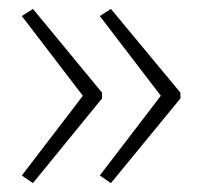

<svg xmlns="http://www.w3.org/2000/svg" viewBox="-20 -492 453 431"><path d="M385 -271 229 -81 204 -98 341 -277 204 -456 229 -472 385 -284ZM209 -271 54 -81 29 -98 166 -277 29 -456 54 -472 209 -284Z"/></svg>

Font: Noto Sans Symbols ExtraLight
Style: Regular
Weight: 250
Version: Version 2.002